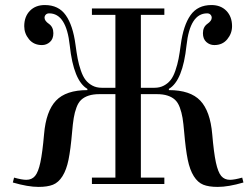

<svg xmlns="http://www.w3.org/2000/svg" viewBox="-20 -734 1003 766"><path d="M31.2 -5.9 36.1 -25.4Q67.9 -16.6 85 -16.6Q106.9 -16.6 119.9 -32Q132.8 -47.4 141.1 -86.2Q149.4 -125 155.8 -198.7Q163.6 -290.5 203.4 -332.5Q243.2 -374.5 328.6 -374.5V-379.4Q273.4 -411.6 258.3 -552.7Q244.6 -680.7 176.3 -680.7Q167.5 -680.7 162.6 -675.5Q157.7 -670.4 157.7 -663.1Q157.7 -650.9 175.3 -638.7Q192.9 -626 192.9 -601.6Q192.9 -578.6 179.2 -566.4Q165.5 -554.2 147.5 -554.2Q114.7 -554.2 95.7 -577.4Q76.7 -600.6 76.7 -629.4Q76.7 -667.5 99.1 -690.7Q121.6 -713.9 158.7 -713.9Q213.9 -713.9 242.4 -673.3Q271 -632.8 281.2 -555.7Q285.6 -522.5 290 -499.5Q294.4 -476.6 302.5 -452.9Q310.5 -429.2 321.3 -415.3Q332 -401.4 348.4 -392.6Q364.7 -383.8 386.2 -383.8H440.4V-674.8H346.7V-700.2H635.7V-674.8H542V-383.8H596.2Q617.7 -383.8 634 -392.6Q650.4 -401.4 661.1 -415.3Q671.9 -429.2 679.9 -452.9Q688 -476.6 692.4 -499.5Q696.8 -522.5 701.2 -555.7Q711.4 -632.8 740 -673.3Q768.6 -713.9 823.7 -713.9Q860.8 -713.9 883.3 -690.7Q905.8 -667.5 905.8 -629.4Q905.8 -600.6 886.7 -577.4Q867.7 -554.2 835 -554.2Q816.9 -554.2 803.2 -566.4Q789.6 -578.6 789.6 -601.6Q789.6 -626 807.1 -638.7Q824.7 -650.9 824.7 -663.1Q824.7 -670.4 819.8 -675.5Q814.9 -680.7 806.2 -680.7Q737.8 -680.7 724.1 -552.7Q709 -411.6 653.8 -379.4V-374.5Q739.3 -374.5 779.1 -332.5Q818.8 -290.5 826.7 -198.7Q833 -125 841.3 -86.2Q849.6 -47.4 862.5 -32Q875.5 -16.6 897.5 -16.6Q914.6 -16.6 946.3 -25.4L951.2 -5.9Q891.1 11.7 848.6 11.7Q813 11.7 791 2.9Q769 -5.9 753.2 -31Q737.3 -56.2 729 -96.9Q720.7 -137.7 714.8 -206.5Q711.9 -241.2 708.3 -263.4Q704.6 -285.6 697.3 -305.4Q689.9 -325.2 678.2 -335.9Q666.5 -346.7 648.7 -352.5Q630.9 -358.4 605.5 -358.4H542V-25.4H635.7V0H346.7V-25.4H440.4V-358.4H377Q351.6 -358.4 333.7 -352.5Q315.9 -346.7 304.2 -335.9Q292.5 -325.2 285.2 -305.4Q277.8 -285.6 274.2 -263.4Q270.5 -241.2 267.6 -206.5Q261.7 -137.7 253.4 -96.9Q245.1 -56.2 229.2 -31Q213.4 -5.9 191.4 2.9Q169.4 11.7 133.8 11.7Q91.3 11.7 31.2 -5.9Z"/></svg>

Font: Theano Didot
Style: Regular
Weight: 400
Designer: Alexey Kryukov
Version: Version 2.0